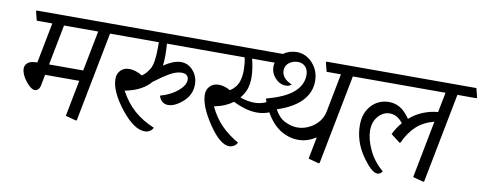

<svg xmlns="http://www.w3.org/2000/svg" viewBox="-60 -957 3135 1246"><g transform="rotate(10 1507.5 -333.5)"><path d="M596.7 -584.5 481.9 5.9 476.6 9.3 406.7 -9.3 453.1 -248H228L214.4 -177.2Q210.4 -156.7 200.2 -147.7Q189.9 -138.7 179.7 -138.7Q153.8 -138.7 118.9 -182.9Q84 -227.1 84 -265.1Q84 -285.6 100.8 -301.5Q117.7 -317.4 164.6 -318.4L216.3 -584.5H113.8L98.1 -645L102.1 -649.4H710.4L725.6 -588.9L722.2 -584.5ZM466.8 -318.8 518.6 -584.5H293.5L241.7 -318.8Z M971.7 -584.5Q974.6 -548.3 974.9 -510Q975.1 -471.7 970.7 -439.5Q999 -459 1027.6 -470.9Q1056.2 -482.9 1083 -482.9Q1131.3 -482.9 1164.1 -444.6Q1196.8 -406.2 1196.8 -354.5Q1196.8 -287.1 1144.8 -240.5Q1092.8 -193.8 1046.4 -193.8Q1025.4 -193.8 1010 -205.8Q994.6 -217.8 985.4 -244.1Q1054.7 -263.7 1099.9 -301.8Q1145 -339.8 1145 -377Q1145 -394 1133.5 -404.8Q1122.1 -415.5 1099.1 -415.5Q1064 -415.5 1020.8 -390.6Q977.5 -365.7 922.4 -323.7Q897.5 -293.5 856.4 -271Q815.4 -248.5 754.4 -236.3Q793 -163.6 848.6 -114Q904.3 -64.5 982.4 -32.2Q975.6 -17.1 960.9 -8.1Q946.3 1 927.7 1Q855.5 1 768.8 -109.9Q682.1 -220.7 682.1 -301.8Q682.1 -335.4 703.4 -357.9Q724.6 -380.4 761.7 -380.4Q778.8 -380.4 801 -374Q823.2 -367.7 846.7 -353Q873 -369.6 895.8 -407.2Q918.5 -444.8 918.5 -548.8V-584.5H697.8L682.1 -645L686 -649.4H1299.3L1314.5 -588.9L1311 -584.5Z M1502 -323.2Q1524.4 -314.9 1549.8 -310.3Q1575.2 -305.7 1595.7 -305.7Q1617.2 -305.7 1636.7 -310.1Q1656.2 -314.5 1673.8 -322.8L1666.5 -341.8L1669.9 -346.7Q1788.6 -377.9 1843.8 -426.8Q1898.9 -475.6 1898.9 -540Q1898.9 -575.7 1879.6 -595.5Q1860.4 -615.2 1829.6 -615.2Q1796.9 -615.2 1772 -595.9Q1747.1 -576.7 1747.1 -543.5Q1747.1 -521.5 1762.7 -500.5Q1778.3 -479.5 1814.5 -464.4Q1810.1 -459 1801.3 -454.6Q1792.5 -450.2 1777.8 -450.2Q1734.9 -450.2 1702.9 -489.3Q1670.9 -528.3 1680.2 -579.1L1681.2 -584.5H1532.7Q1540.5 -556.2 1545.4 -522.9Q1550.3 -489.7 1550.3 -460.4Q1550.3 -428.2 1541.5 -394.8Q1532.7 -361.3 1502 -323.2ZM2012.2 -649.4H2310.5L2325.7 -588.9L2322.3 -584.5H2196.8L2082 5.9L2076.7 9.3L2006.8 -9.3L2034.7 -154.3Q2006.3 -136.2 1978 -127Q1949.7 -117.7 1917.5 -117.7Q1857.4 -117.7 1801.8 -151.6Q1746.1 -185.5 1703.6 -260.7Q1685.1 -253.4 1665 -249.5Q1645 -245.6 1624 -245.6Q1584.5 -245.6 1543.5 -257.8Q1502.4 -270 1466.3 -288.6Q1443.8 -271.5 1413.6 -258.3Q1383.3 -245.1 1342.8 -236.8Q1375 -168 1422.4 -119.1Q1469.7 -70.3 1537.1 -32.2Q1530.8 -17.1 1515.4 -8.1Q1500 1 1484.9 1Q1423.8 1 1347.4 -112.8Q1271 -226.6 1271 -303.2Q1271 -335.4 1292.5 -357.9Q1314 -380.4 1350.6 -380.4Q1366.7 -380.4 1386.7 -375Q1406.7 -369.6 1426.3 -357.9Q1463.9 -381.8 1478.3 -417Q1492.7 -452.1 1492.7 -500.5Q1492.7 -518.6 1490.5 -542.2Q1488.3 -565.9 1483.9 -584.5H1286.6L1271 -645L1274.9 -649.4H1725.1Q1743.2 -663.1 1765.4 -670.2Q1787.6 -677.2 1811 -677.2Q1872.1 -677.2 1916.5 -628.9Q1960.9 -580.6 1960.9 -510.7Q1960.9 -437 1907.7 -380.4Q1854.5 -323.7 1747.6 -288.6Q1774.9 -236.8 1816.9 -216.3Q1858.9 -195.8 1897.5 -195.8Q1956.1 -195.8 2006.6 -233.4Q2057.1 -271 2069.3 -332L2118.2 -584.5H2023.9L2008.3 -645Z M2885.7 -584.5 2771 5.9 2765.6 9.3 2695.8 -9.3 2769 -387.2Q2699.2 -369.1 2653.6 -327.4Q2607.9 -285.6 2575.7 -215.3L2569.8 -213.4L2509.3 -259.8Q2520 -282.2 2533.4 -302.5Q2546.9 -322.8 2562.5 -340.8Q2543 -365.7 2521.5 -377.7Q2500 -389.6 2476.6 -389.6Q2431.6 -389.6 2399.7 -353Q2367.7 -316.4 2367.7 -259.8Q2367.7 -203.1 2399.9 -133.5Q2432.1 -64 2494.6 -11.7Q2489.7 -2.4 2480.7 3.2Q2471.7 8.8 2462.4 8.8Q2423.3 8.8 2359.9 -83.5Q2296.4 -175.8 2296.4 -282.2Q2296.4 -361.3 2342 -411.6Q2387.7 -461.9 2459 -461.9Q2496.1 -461.9 2529.8 -442.9Q2563.5 -423.8 2596.7 -375.5Q2634.8 -409.2 2682.4 -429Q2730 -448.7 2781.7 -453.1L2807.6 -584.5H2297.9L2282.2 -645L2286.1 -649.4H2999.5L3014.6 -588.9L3011.2 -584.5Z"/></g></svg>

Font: Sitara
Style: Italic
Weight: 400
Italic angle: -11°
Designer: Neelakash Kshetrimayum
Foundry: Neelakash Kshetrimayum
Version: Version 1.000;PS Version 1.000;PS 1.0;hotconv 1.;hotconv 1.0